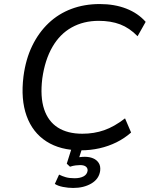

<svg xmlns="http://www.w3.org/2000/svg" viewBox="-20 -734 753 949"><path d="M380 9Q278 9 209.5 -35Q141 -79 111.5 -161Q82 -243 96 -356Q107 -441 139 -507Q171 -573 220 -619.5Q269 -666 333 -690Q397 -714 473 -714Q546 -714 604 -691.5Q662 -669 700 -626L660 -555Q620 -596 574 -613.5Q528 -631 468 -631Q393 -631 334.5 -598.5Q276 -566 239 -502Q202 -438 189 -346Q178 -255 198 -194.5Q218 -134 266 -103.5Q314 -73 387 -73Q445 -73 495 -90.5Q545 -108 598 -149L628 -79Q595 -50 555.5 -30.5Q516 -11 471.5 -1Q427 9 380 9ZM342 195Q317 195 291.5 190Q266 185 251 175L272 129Q288 137 305.5 142Q323 147 349 147Q375 147 392.5 138Q410 129 413 110Q414 97 404.5 89.5Q395 82 376 82Q367 82 354 83.5Q341 85 326 90L310 75L340 -20H392L367 58L345 48Q357 45 371.5 43Q386 41 399 41Q422 41 440 48.5Q458 56 468 71.5Q478 87 475 111Q469 151 431.5 173Q394 195 342 195Z"/></svg>

Font: Nunito Sans 7pt
Style: Italic
Weight: 400
Italic angle: -9°
Designer: Vernon Adams
Foundry: Vernon Adams
Version: Version 3.101;gftools[0.9.27]